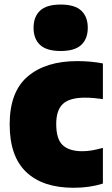

<svg xmlns="http://www.w3.org/2000/svg" viewBox="-20 -834 506 864"><path d="M311.5 11Q172.5 11 98 -59.8Q23.5 -130.5 23.5 -274Q23.5 -421 104.8 -490Q186 -559 327.5 -559Q390 -559 443 -548.5V-388Q422.5 -391 402.2 -392.8Q382 -394.5 362 -394.5Q293.5 -394.5 263.2 -366.5Q233 -338.5 233 -276Q233 -208 262.2 -180.8Q291.5 -153.5 350.5 -153.5Q371.5 -153.5 393.5 -157.2Q415.5 -161 443 -168.5V-8Q383.5 11 311.5 11ZM253 -604.5Q189.5 -604.5 160.2 -632Q131 -659.5 131 -709Q131 -758.5 160.2 -786Q189.5 -813.5 253 -813.5Q316.5 -813.5 345.8 -786Q375 -758.5 375 -709Q375 -659.5 345.8 -632Q316.5 -604.5 253 -604.5Z"/></svg>

Font: Encode Sans Semi Condensed Black
Style: Regular
Weight: 900
Width: 4
Designer: Multiple Designers
Foundry: Impallari Type
Version: Version 3.000; ttfautohint (v1.8.3) -l 8 -r 50 -G 200 -x 14 